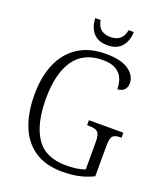

<svg xmlns="http://www.w3.org/2000/svg" viewBox="-162 -1005 955 1121"><g transform="rotate(20 315.5 -444.5)"><path d="M358 10Q255 10 187 -35.5Q119 -81 86 -163.5Q53 -246 53 -358Q53 -471 89 -553Q125 -635 194.5 -679.5Q264 -724 364 -724Q462 -724 508 -690Q554 -656 554 -611Q554 -583 538 -568Q522 -553 497 -553Q497 -589 484.5 -618.5Q472 -648 442 -666Q412 -684 361 -684Q242 -684 183 -600Q124 -516 124 -358Q124 -203 180.5 -117.5Q237 -32 369 -32Q401 -32 432 -36.5Q463 -41 484 -50V-219Q484 -269 468 -282Q452 -295 417 -295H403V-326H617V-295H608Q577 -295 563.5 -281.5Q550 -268 550 -217V-31Q507 -10 461.5 0Q416 10 358 10ZM354 -774Q294 -774 264.5 -809.5Q235 -845 234 -899H267Q274 -859 296.5 -842Q319 -825 354 -825Q388 -825 411 -842Q434 -859 441 -899H473Q472 -845 442.5 -809.5Q413 -774 354 -774Z"/></g></svg>

Font: Noto Serif Lao SemiCondensed Light
Style: Regular
Weight: 300
Width: 4
Designer: Monotype Design Team
Foundry: Monotype Imaging Inc.
Version: Version 2.003; ttfautohint (v1.8.4.7-5d5b)